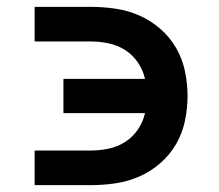

<svg xmlns="http://www.w3.org/2000/svg" viewBox="-20 -540 640 560"><path d="M81 0V-101H245Q271 -101 297 -106.5Q323 -112 345 -126Q367 -140 382 -162Q397 -184 403 -210H165V-310H403Q397 -336 382 -358Q367 -380 345 -394Q323 -408 297 -413.5Q271 -419 245 -419H81V-520H245Q282 -520 318 -514.5Q354 -509 387 -494.5Q420 -480 448 -455.5Q476 -431 494 -399.5Q512 -368 519.5 -332Q527 -296 527 -260Q527 -224 519.5 -188Q512 -152 494 -120.5Q476 -89 448 -64.5Q420 -40 387 -25.5Q354 -11 318 -5.5Q282 0 245 0Z"/></svg>

Font: Iosevka Fixed Extended
Style: Bold
Weight: 700
Width: 7
Monospace: yes
Designer: Belleve Invis
Foundry: Belleve Invis
Version: Version 24.1.1; ttfautohint (v1.8.4)